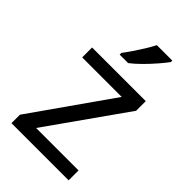

<svg xmlns="http://www.w3.org/2000/svg" viewBox="-230 -848 931 931"><g transform="rotate(45 235.0 -383.0)"><path d="M431 0H39V-58L327 -468H56V-536H424V-470L140 -68H431ZM376 -766V-756Q363 -738 338.5 -709.5Q314 -681 285.5 -652.5Q257 -624 233 -606H175V-618Q189 -636 207 -662.5Q225 -689 242 -716.5Q259 -744 270 -766Z"/></g></svg>

Font: BC Sans
Style: Regular
Weight: 400
Designer: Monotype Design Team
Province of B.C.
Foundry: Monotype Imaging Inc.
Version: Version 2.000;GOOG;noto-source:20170915:90ef993387c0